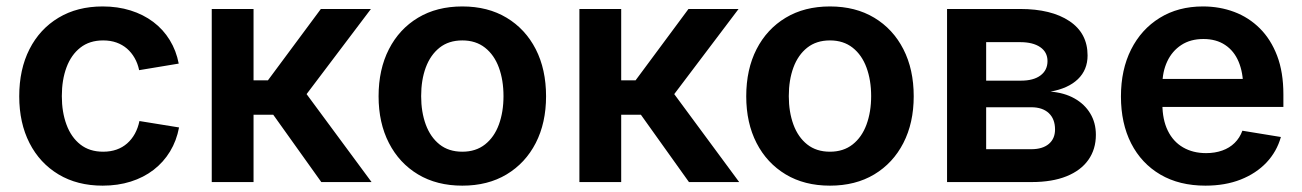

<svg xmlns="http://www.w3.org/2000/svg" viewBox="-20 -568 4062 599"><path d="M300.3 11.2Q221.2 11.2 162.6 -23.9Q104 -59.1 72 -121.8Q40 -184.6 40 -267.6Q40 -351.6 72 -414.6Q104 -477.5 162.6 -512.7Q221.2 -547.9 300.3 -547.9Q347.2 -547.9 387.2 -535.4Q427.2 -522.9 458.3 -499.5Q489.3 -476.1 509.5 -443.1Q529.8 -410.2 537.6 -369.6L414.1 -349.1Q409.7 -370.1 399.9 -387.2Q390.1 -404.3 376 -416.5Q361.8 -428.7 343.3 -435.3Q324.7 -441.9 301.8 -441.9Q259.3 -441.9 230.7 -419.4Q202.1 -397 187.5 -357.9Q172.9 -318.8 172.9 -268.1Q172.9 -218.3 187.5 -179Q202.1 -139.6 230.7 -117.2Q259.3 -94.7 301.8 -94.7Q324.7 -94.7 343.5 -101.3Q362.3 -107.9 376.7 -120.6Q391.1 -133.3 400.9 -151.1Q410.6 -168.9 415 -190.4L538.6 -170.4Q530.8 -128.9 510.5 -95.5Q490.2 -62 459.2 -38.1Q428.2 -14.2 387.9 -1.5Q347.7 11.2 300.3 11.2Z M640.6 0V-540H771V-317.4H815.9L981 -540H1137.2L936.5 -274.4L1139.2 0H982.4L832.5 -210H771V0Z M1422.4 11.2Q1342.8 11.2 1284.2 -23.9Q1225.6 -59.1 1193.4 -121.8Q1161.1 -184.6 1161.1 -267.6Q1161.1 -351.6 1193.4 -414.6Q1225.6 -477.5 1284.2 -512.7Q1342.8 -547.9 1422.4 -547.9Q1502 -547.9 1560.5 -512.7Q1619.1 -477.5 1651.4 -414.6Q1683.6 -351.6 1683.6 -267.6Q1683.6 -184.6 1651.4 -121.8Q1619.1 -59.1 1560.5 -23.9Q1502 11.2 1422.4 11.2ZM1422.4 -94.7Q1464.4 -94.7 1493.2 -117.4Q1522 -140.1 1536.4 -179.4Q1550.8 -218.8 1550.8 -268.1Q1550.8 -317.9 1536.4 -357.2Q1522 -396.5 1493.2 -419.2Q1464.4 -441.9 1422.4 -441.9Q1379.9 -441.9 1351.3 -419.2Q1322.8 -396.5 1308.3 -357.4Q1293.9 -318.4 1293.9 -268.1Q1293.9 -218.8 1308.3 -179.4Q1322.8 -140.1 1351.3 -117.4Q1379.9 -94.7 1422.4 -94.7Z M1787.6 0V-540H1918V-317.4H1962.9L2127.9 -540H2284.2L2083.5 -274.4L2286.1 0H2129.4L1979.5 -210H1918V0Z M2569.3 11.2Q2489.7 11.2 2431.2 -23.9Q2372.6 -59.1 2340.3 -121.8Q2308.1 -184.6 2308.1 -267.6Q2308.1 -351.6 2340.3 -414.6Q2372.6 -477.5 2431.2 -512.7Q2489.7 -547.9 2569.3 -547.9Q2648.9 -547.9 2707.5 -512.7Q2766.1 -477.5 2798.3 -414.6Q2830.6 -351.6 2830.6 -267.6Q2830.6 -184.6 2798.3 -121.8Q2766.1 -59.1 2707.5 -23.9Q2648.9 11.2 2569.3 11.2ZM2569.3 -94.7Q2611.3 -94.7 2640.1 -117.4Q2668.9 -140.1 2683.3 -179.4Q2697.8 -218.8 2697.8 -268.1Q2697.8 -317.9 2683.3 -357.2Q2668.9 -396.5 2640.1 -419.2Q2611.3 -441.9 2569.3 -441.9Q2526.9 -441.9 2498.3 -419.2Q2469.7 -396.5 2455.3 -357.4Q2440.9 -318.4 2440.9 -268.1Q2440.9 -218.8 2455.3 -179.4Q2469.7 -140.1 2498.3 -117.4Q2526.9 -94.7 2569.3 -94.7Z M2934.6 0V-540H3162.6Q3259.8 -540 3316.4 -502.2Q3373 -464.4 3373 -395Q3373 -350.1 3342.8 -321Q3312.5 -292 3257.3 -282.2Q3300.3 -278.8 3332 -261Q3363.8 -243.2 3381.3 -214.1Q3398.9 -185.1 3398.9 -147.5Q3398.9 -102.5 3375.5 -69.3Q3352.1 -36.1 3307.4 -18.1Q3262.7 0 3198.2 0ZM3056.6 -102.5H3197.3Q3232.4 -102.5 3252 -118.9Q3271.5 -135.3 3271.5 -164.1Q3271.5 -196.8 3252 -215.1Q3232.4 -233.4 3197.3 -233.4H3056.6ZM3056.6 -316.4H3165.5Q3204.6 -316.4 3226.3 -332.8Q3248 -349.1 3248 -377.4Q3248 -405.3 3225.3 -420.9Q3202.6 -436.5 3162.6 -436.5H3056.6Z M3740.7 11.2Q3659.2 11.2 3600.1 -23.4Q3541 -58.1 3509 -120.6Q3477.1 -183.1 3477.1 -267.1Q3477.1 -350.6 3508.8 -413.6Q3540.5 -476.6 3598.1 -512.2Q3655.8 -547.9 3732.9 -547.9Q3785.2 -547.9 3830.6 -530.8Q3876 -513.7 3910.4 -479.5Q3944.8 -445.3 3964.4 -394Q3983.9 -342.8 3983.9 -273.4V-234.4H3535.2V-321.8H3918.9L3858.4 -296.9Q3858.4 -341.8 3844.2 -375.5Q3830.1 -409.2 3802.2 -427.7Q3774.4 -446.3 3734.4 -446.3Q3693.8 -446.3 3665.3 -427.5Q3636.7 -408.7 3621.6 -376.5Q3606.4 -344.2 3606.4 -303.7V-244.1Q3606.4 -194.8 3623.3 -160.4Q3640.1 -126 3670.9 -108.2Q3701.7 -90.3 3742.7 -90.3Q3770.5 -90.3 3793.2 -98.4Q3815.9 -106.4 3831.8 -122.1Q3847.7 -137.7 3856 -160.2L3976.1 -140.6Q3963.4 -95.2 3931.2 -61Q3898.9 -26.9 3850.6 -7.8Q3802.2 11.2 3740.7 11.2Z"/></svg>

Font: V-Inter
Style: SemiBold-600
Weight: 600
Designer: Rasmus Andersson
Foundry: rsms
Version: Version 4.000;git-4146feb